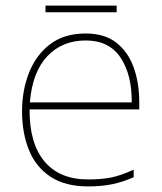

<svg xmlns="http://www.w3.org/2000/svg" viewBox="-20 -658 580 688"><path d="M287 -538Q355 -538 397 -505Q439 -472 459 -416.5Q479 -361 479 -291V-266H86Q85 -145 139 -80Q193 -15 296 -15Q344 -15 378.5 -22Q413 -29 459 -50V-23Q421 -6 382.5 2Q344 10 296 10Q213 10 160.5 -25Q108 -60 83.5 -121Q59 -182 59 -259Q59 -334 84 -397.5Q109 -461 159.5 -499.5Q210 -538 287 -538ZM287 -513Q203 -513 149.5 -456.5Q96 -400 87 -291H452Q453 -390 412 -451.5Q371 -513 287 -513ZM398 -638V-614H143V-638Z"/></svg>

Font: Noto Sans Bengali UI Thin
Style: Regular
Weight: 100
Designer: Jelle Bosma - Monotype Design Team
Foundry: Monotype Imaging Inc.
Version: Version 2.003; ttfautohint (v1.8.4.7-5d5b)